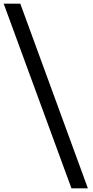

<svg xmlns="http://www.w3.org/2000/svg" viewBox="-27 -770 504 1040"><path d="M360 250 -7 -750H83L449 250Z"/></svg>

Font: Arsenal
Style: Bold
Weight: 700
Designer: Andrij Shevchenko
Foundry: Stairsfor
Version: Version 2.001;PS 002.001;hotconv 1.0.88;makeotf.lib2.5.64775